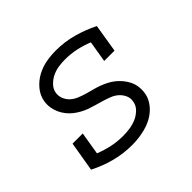

<svg xmlns="http://www.w3.org/2000/svg" viewBox="-133 -698 867 867"><g transform="rotate(-45 300.0 -265.0)"><path d="M259 8Q203 8 150 -6Q97 -20 49 -45L73 -187H138L120 -78Q153 -65 187.5 -57.5Q222 -50 259 -50Q280 -50 301.5 -53Q323 -56 343.5 -64.5Q364 -73 381 -89.5Q398 -106 401 -128Q405 -147 397 -164.5Q389 -182 375.5 -194Q362 -206 344.5 -213Q327 -220 309 -225.5Q291 -231 273 -236Q255 -241 237.5 -247Q220 -253 203.5 -262Q187 -271 173 -282Q159 -293 147.5 -307.5Q136 -322 128.5 -338.5Q121 -355 118 -374Q115 -393 118 -412Q123 -444 144.5 -470Q166 -496 195 -511.5Q224 -527 255 -532.5Q286 -538 317 -538Q373 -538 425.5 -523.5Q478 -509 526 -485L504 -350H438L455 -452Q423 -465 388.5 -472.5Q354 -480 318 -480Q297 -480 276.5 -477Q256 -474 236.5 -465Q217 -456 201 -439.5Q185 -423 182 -403Q179 -383 186.5 -365.5Q194 -348 207.5 -336Q221 -324 238 -317Q255 -310 273 -304.5Q291 -299 309.5 -294.5Q328 -290 345.5 -283.5Q363 -277 379.5 -268.5Q396 -260 410 -248.5Q424 -237 435.5 -223Q447 -209 455 -192.5Q463 -176 465.5 -157Q468 -138 465 -118Q462 -97 450.5 -77.5Q439 -58 422 -43Q405 -28 385 -18Q365 -8 343.5 -2.5Q322 3 301 5.5Q280 8 259 8Z"/></g></svg>

Font: Iosevka Slab Light Extended
Style: Italic
Weight: 300
Width: 7
Italic angle: -9°
Monospace: yes
Designer: Belleve Invis
Foundry: Belleve Invis
Version: Version 11.1.0; ttfautohint (v1.8.3)